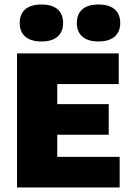

<svg xmlns="http://www.w3.org/2000/svg" viewBox="-20 -832 584 852"><path d="M55.5 0V-595H507V-459H234V-136H511V0ZM172.5 -234V-370H462.5V-234ZM417 -648Q370 -648 345.5 -669.5Q321 -691 321 -730Q321 -769.5 345.5 -790.8Q370 -812 417 -812Q464 -812 488.8 -790.8Q513.5 -769.5 513.5 -730Q513.5 -691 488.8 -669.5Q464 -648 417 -648ZM164 -648Q117 -648 92.2 -669.5Q67.5 -691 67.5 -730Q67.5 -769.5 92.2 -790.8Q117 -812 164 -812Q211 -812 235.5 -790.8Q260 -769.5 260 -730Q260 -691 235.5 -669.5Q211 -648 164 -648Z"/></svg>

Font: Encode Sans SC SemiCondensed ExtraBold
Style: Regular
Weight: 800
Width: 4
Designer: Multiple Designers
Foundry: Impallari Type
Version: Version 3.002